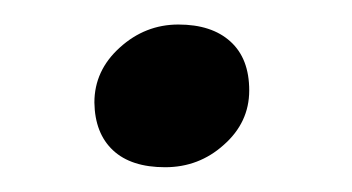

<svg xmlns="http://www.w3.org/2000/svg" viewBox="-20 -262 284 155"><path d="M56.2 -179.2Q56.2 -205.1 76.7 -223.6Q97.2 -242.2 124 -242.2Q150.9 -242.2 166 -228.5Q181.2 -214.8 181.2 -189Q181.2 -163.1 160.6 -145Q140.6 -127 113.3 -127Q85.9 -127 71.3 -140.6Q56.6 -154.3 56.2 -179.2Z"/></svg>

Font: Unna-Italic
Style: Italic
Weight: 400
Italic angle: -8°
Designer: Jorge de Buen U.
Foundry: Omnibus-Type
Version: Version 2.006;PS 002.006;hotconv 1.0.70;makeotf.lib2.5.58329